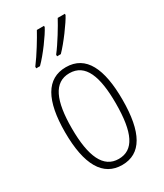

<svg xmlns="http://www.w3.org/2000/svg" viewBox="-194 -844 799 933"><g transform="rotate(-30 206.0 -378.0)"><path d="M332 -759V-766H292C274 -732 229 -657 196 -615V-606H217C255 -644 315 -726 332 -759ZM215 -759V-766H175C156 -731 114 -661 79 -615V-606H100C140 -645 198 -725 215 -759ZM366 -265C366 -437 319 -539 206 -539C97 -539 45 -444 45 -267C45 -84 100 10 207 10C314 10 366 -82 366 -265ZM83 -267C83 -421 119 -505 206 -505C296 -505 329 -416 329 -266C329 -101 291 -24 207 -24C122 -24 83 -108 83 -267Z"/></g></svg>

Font: Noto Sans Thai ExtCond ExtLt
Style: Regular
Weight: 200
Width: 2
Designer: Monotype Design Team
Foundry: Monotype Imaging Inc.
Version: Version 2.002